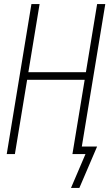

<svg xmlns="http://www.w3.org/2000/svg" viewBox="-20 -755 540 941"><path d="M369 166H328L399 0H335L395 -364H113L53 0H13L134 -735H174L119 -401H401L456 -735H496L381 -37H456Z"/></svg>

Font: Iosevka Extralight Oblique
Style: Regular
Weight: 200
Italic angle: -9°
Monospace: yes
Designer: Belleve Invis
Foundry: Belleve Invis
Version: Version 32.5.0; ttfautohint (v1.8.4)